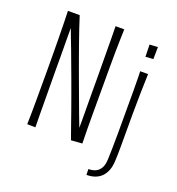

<svg xmlns="http://www.w3.org/2000/svg" viewBox="-153 -838 1031 1121"><g transform="rotate(20 362.5 -278.0)"><path d="M81 -704H154Q164 -672 177 -633.5Q190 -595 205.5 -551Q221 -507 237.5 -461Q254 -415 271 -369Q292 -313 311.5 -259.5Q331 -206 348 -161Q365 -116 377 -85Q377 -122 377 -159.5Q377 -197 376.5 -233.5Q376 -270 376 -306.5Q376 -343 376 -379Q376 -412 375.5 -445Q375 -478 375 -511.5Q375 -545 374.5 -578.5Q374 -612 374 -646.5Q374 -681 373 -715H427Q426 -685 425 -648Q424 -611 423.5 -568.5Q423 -526 423 -479Q423 -432 423 -384Q423 -334 423 -283.5Q423 -233 423 -184Q423 -135 423.5 -90Q424 -45 425 -5L356 0Q342 -38 327.5 -80.5Q313 -123 297 -167.5Q281 -212 265 -256.5Q249 -301 233 -344Q216 -389 201 -430Q186 -471 172.5 -506.5Q159 -542 148 -570Q137 -598 131 -616Q131 -588 131 -557.5Q131 -527 131.5 -494.5Q132 -462 132 -427Q132 -392 132 -357Q132 -324 132.5 -289.5Q133 -255 133 -220Q133 -185 133.5 -149Q134 -113 134 -75.5Q134 -38 135 0L84 -1Q85 -36 85.5 -76.5Q86 -117 86 -162.5Q86 -208 86 -256Q86 -304 86 -353Q86 -402 85.5 -450.5Q85 -499 84.5 -544.5Q84 -590 83 -630.5Q82 -671 81 -704ZM510 159 509 123Q536 123 555 113.5Q574 104 585 83.5Q596 63 597 30Q598 5 599 -36.5Q600 -78 600 -135.5Q600 -193 600 -265Q600 -338 600 -395Q600 -452 599 -484.5Q598 -517 598 -517H647Q647 -517 646 -484Q645 -451 643.5 -394Q642 -337 642 -265Q642 -222 642 -186Q642 -150 642 -120.5Q642 -91 642 -66Q642 -41 641.5 -19.5Q641 2 640 22Q639 57 629 83Q619 109 602.5 125.5Q586 142 562.5 150.5Q539 159 510 159ZM598 -607 596 -682 647 -685 646 -610Z"/></g></svg>

Font: Truculenta ExtraLight
Style: Regular
Weight: 250
Version: Version 1.002